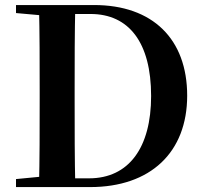

<svg xmlns="http://www.w3.org/2000/svg" viewBox="-20 -761 829 781"><path d="M45.1 0H212.6V-47.3H198.2L45.1 -32.6ZM138.6 0H286.3C283.6 -115.1 283.6 -231.2 283.6 -359.2V-390.3C283.6 -510.8 283.6 -627.1 286.3 -740.5H138.6C141.4 -625.4 141.4 -510 141.4 -390.3V-359.2C141.4 -229 141.4 -112.9 138.6 0ZM212.6 0H346.4C592.2 0 741.4 -141.2 741.4 -371.9C741.4 -602.5 600.8 -740.5 362.6 -740.5H212.6V-704.1H348.4C504.1 -704.1 594.7 -588.4 594.7 -370.5C594.7 -160.9 504.4 -35.6 342.2 -35.6H212.6ZM45.1 -707.9 198.2 -694.2H212.6V-740.5H45.1Z"/></svg>

Font: Source Han Serif CN VF
Style: Regular
Weight: 250
Designer: Ryoko NISHIZUKA 西塚涼子 (kana & ideographs); Frank Grießhammer (Latin, Greek & Cyrillic); Wenlong ZHANG 张文龙 (bopomofo); San
Foundry: Adobe
Version: Version 2.002;hotconv 1.1.0;makeotfexe 2.6.0